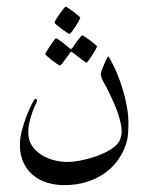

<svg xmlns="http://www.w3.org/2000/svg" viewBox="-20 -410 442 570"><path d="M361.3 -46.4Q361.3 -26.9 359.9 -10.3Q358.4 6.3 352.1 23.4Q343.3 47.9 327.1 69.1Q311 90.3 288.1 106Q265.1 121.6 235.6 130.6Q206.1 139.6 170.4 139.6Q145.5 139.6 121.8 132.8Q98.1 126 79.8 111.3Q61.5 96.7 50.3 74Q39.1 51.3 39.1 19.5Q39.1 -0.5 45.4 -24.2Q51.8 -47.9 59.8 -68.4Q67.9 -88.9 75.2 -102.5Q82.5 -116.2 84 -116.2Q86.4 -116.2 88.4 -115.2Q90.3 -114.3 90.3 -110.4Q90.3 -109.4 86.2 -101.1Q82 -92.8 77.1 -79.6Q72.3 -66.4 68.1 -50Q64 -33.7 64 -16.1Q64 5.9 74.7 22.2Q85.4 38.6 102.3 49.3Q119.1 60.1 139.6 65.4Q160.2 70.8 179.2 70.8Q195.8 70.8 215.8 67.1Q235.8 63.5 255.4 57.4Q274.9 51.3 292.5 42.7Q310.1 34.2 321.8 23.9Q333.5 14.2 337.4 1.7Q341.3 -10.7 341.3 -17.6Q341.3 -29.8 338.4 -43.7Q335.4 -57.6 330.6 -72Q325.7 -86.4 319.6 -100.8Q313.5 -115.2 307.1 -128.4Q297.4 -148.9 288.3 -164.8Q279.3 -180.7 279.3 -190.4Q279.3 -193.8 282.2 -201.9Q285.2 -210 288.8 -218.8Q292.5 -227.5 296.1 -234.6Q299.8 -241.7 301.3 -243.2Q314.9 -221.7 325.9 -195.8Q336.9 -169.9 344.7 -143.6Q352.5 -117.2 356.9 -92Q361.3 -66.9 361.3 -46.4ZM218.3 -357.4Q218.3 -355.5 213.9 -347.7Q209.5 -339.8 204.1 -331.3Q198.7 -322.8 193.4 -315.9Q188 -309.1 186 -309.1Q185.1 -309.1 178 -313.7Q170.9 -318.4 162.8 -324.2Q154.8 -330.1 148.4 -335.7Q142.1 -341.3 142.1 -343.3Q142.1 -345.2 146.7 -352.8Q151.4 -360.4 157.2 -368.7Q163.1 -377 168.2 -383.5Q173.3 -390.1 174.3 -390.1Q176.3 -390.1 183.6 -385.5Q190.9 -380.9 198.5 -375Q206.1 -369.1 212.2 -363.8Q218.3 -358.4 218.3 -357.4ZM268.1 -272.5Q268.1 -270.5 263.7 -262.7Q259.3 -254.9 253.9 -246.3Q248.5 -237.8 243.4 -231Q238.3 -224.1 236.3 -224.1Q235.4 -224.1 228.8 -228.8Q222.2 -233.4 214.8 -239.3Q206.1 -245.6 195.3 -254.4Q193.4 -256.3 191.4 -256.3Q189.9 -256.3 188 -253.4Q180.2 -242.7 174.3 -234.4Q168.9 -227.1 164.3 -221.2Q159.7 -215.3 158.2 -215.3Q156.7 -215.3 149.7 -220Q142.6 -224.6 134.8 -230.7Q127 -236.8 120.6 -242.4Q114.3 -248 114.3 -249.5Q114.3 -251 118.9 -258.5Q123.5 -266.1 129.2 -274.4Q134.8 -282.7 139.9 -289.6Q145 -296.4 146 -296.4Q148.4 -296.4 155 -291.7Q161.6 -287.1 168.5 -281.7Q176.8 -275.4 186 -267.1Q189.5 -264.6 190.9 -264.6Q192.4 -264.6 195.3 -268.1Q202.1 -278.3 208 -286.6Q213.4 -293.5 218 -299.3Q222.7 -305.2 224.1 -305.2Q225.6 -305.2 232.7 -300.5Q239.7 -295.9 247.6 -290Q255.4 -284.2 261.7 -278.8Q268.1 -273.4 268.1 -272.5Z"/></svg>

Font: Scheherazade Rohingya
Style: Regular
Weight: 400
Designer: SIL International
Foundry: SIL International
Version: Version 2.000 (build 440/429)